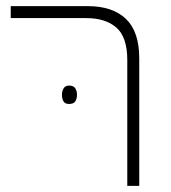

<svg xmlns="http://www.w3.org/2000/svg" viewBox="-20 -606 558 626"><path d="M395 0V-410Q395 -485 359.5 -516Q324 -547 261 -547H15V-586H266Q347 -586 390.5 -544.5Q434 -503 434 -416V0ZM182 -297Q182 -309 187.5 -318Q193 -327 205 -327Q220 -327 225.5 -318Q231 -309 231 -297Q231 -284 225.5 -275.5Q220 -267 205 -267Q192 -267 187 -275.5Q182 -284 182 -297Z"/></svg>

Font: Noto Sans Hebrew ExtraLight
Style: Regular
Weight: 250
Designer: Monotype Design Team
Foundry: Monotype Imaging Inc.
Version: Version 2.003